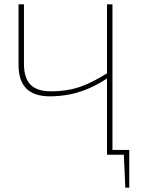

<svg xmlns="http://www.w3.org/2000/svg" viewBox="-20 -710 652 881"><path d="M209 -268Q136 -268 100.5 -304Q65 -340 65 -413V-690H90V-416Q90 -352 120 -321.5Q150 -291 214 -291Q262 -291 303.5 -299.5Q345 -308 388 -328Q431 -348 483 -381V-358Q435 -325 389 -305Q343 -285 298.5 -276.5Q254 -268 209 -268ZM555 151 548 -7H573V151ZM471 0V-22H573V0ZM471 0V-690H496V0Z"/></svg>

Font: Exo 2 Thin
Style: Regular
Weight: 250
Designer: Natanael Gama
Foundry: Natanael Gama
Version: Version 2.010